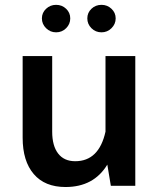

<svg xmlns="http://www.w3.org/2000/svg" viewBox="-20 -749 643 774"><path d="M148.9 -674.8Q148.9 -697.8 165.8 -713.6Q182.6 -729.5 206.1 -729.5Q230 -729.5 246.6 -713.6Q263.2 -697.8 263.2 -674.8Q263.2 -651.9 246.6 -635.3Q230 -618.7 206.1 -618.7Q182.6 -618.7 165.8 -635.3Q148.9 -651.9 148.9 -674.8ZM332 -674.8Q332 -697.8 348.6 -713.6Q365.2 -729.5 389.2 -729.5Q412.6 -729.5 429.4 -713.6Q446.3 -697.8 446.3 -674.8Q446.3 -651.9 429.4 -635.3Q412.6 -618.7 389.2 -618.7Q365.2 -618.7 348.6 -635.3Q332 -651.9 332 -674.8ZM71.3 -193.8V-522.9H190.4V-218.3Q190.4 -161.1 214.4 -130.1Q238.3 -99.1 283.2 -99.1Q378.9 -99.1 405.3 -218.3V-522.9H525.4V0H426.8L412.6 -85.4Q357.9 4.9 244.1 4.9Q160.6 4.9 116 -47.4Q71.3 -99.6 71.3 -193.8Z"/></svg>

Font: Estedad-FD SemiBold
Style: Regular
Weight: 600
Designer: Amin Abedi
Version: Version 7.3